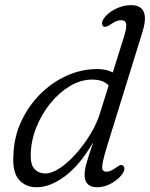

<svg xmlns="http://www.w3.org/2000/svg" viewBox="-20 -738 598 766"><path d="M549 -612.5 410 -164Q394.5 -114.5 390 -90.8Q385.5 -67 389.8 -60Q394 -53 405.5 -53Q414.5 -53 423.5 -57.5Q432.5 -62 443 -69.5Q451 -75 457.2 -78.2Q463.5 -81.5 469.5 -78Q483 -68.5 470 -47Q457.5 -26.5 428.2 -8.8Q399 9 367.5 9Q317.5 9 317.5 -41Q317.5 -58.5 324.5 -84.8Q331.5 -111 352 -171Q300 -80.5 240.2 -35.8Q180.5 9 126.5 9Q81.5 9 55.2 -21.5Q29 -52 33.5 -119Q35.5 -190 64.2 -252.5Q93 -315 140.2 -362.2Q187.5 -409.5 246.2 -436Q305 -462.5 368 -462.5Q404 -462.5 430 -449L474.5 -591Q486.5 -629.5 483.2 -643.5Q480 -657.5 462 -657.5Q446 -657.5 422 -641Q402 -627.5 393.5 -632Q388 -635 387.2 -643.5Q386.5 -652 393 -662.5Q408 -685.5 439.2 -701.5Q470.5 -717.5 502 -717.5Q581 -717.5 549 -612.5ZM102.5 -115Q102.5 -79 118.8 -62.5Q135 -46 160.5 -46Q187 -46 219.2 -67.5Q251.5 -89 283.2 -124.8Q315 -160.5 340.8 -203Q366.5 -245.5 379.5 -288L413.5 -397Q392 -420.5 347 -420.5Q302.5 -420.5 259.2 -394.8Q216 -369 180.5 -325.2Q145 -281.5 123.8 -227Q102.5 -172.5 102.5 -115Z"/></svg>

Font: Fraunces 9pt S100 Light
Style: Italic
Weight: 300
Italic angle: -16°
Version: Version 1.000; ttfautohint (v1.8.3)